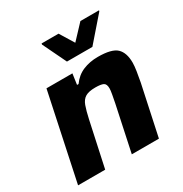

<svg xmlns="http://www.w3.org/2000/svg" viewBox="-167 -851 937 981"><g transform="rotate(-30 301.5 -360.5)"><path d="M13 0 121 -510H274L265 -447H274Q301 -485 340.5 -501.5Q380 -518 428 -518Q510 -518 539 -490Q568 -462 568 -404Q568 -385 563.5 -355.5Q559 -326 553 -295L490 0H330L387 -268Q392 -294 396 -315.5Q400 -337 400 -349Q400 -375 386 -382Q372 -389 339 -389Q300 -389 280 -377Q260 -365 250 -337.5Q240 -310 230 -264L173 0ZM280 -576 213 -715 214 -721H314L365 -638L443 -721H553L551 -715L430 -576Z"/></g></svg>

Font: Saira
Style: Bold Italic
Weight: 700
Italic angle: -12°
Designer: Hector Gatti with collaboration of the Omnibus-Type team
Foundry: Omnibus-Type
Version: Version 1.100; ttfautohint (v1.8.3)